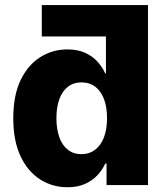

<svg xmlns="http://www.w3.org/2000/svg" viewBox="-20 -748 673 776"><path d="M493.2 -600.6H148.9V-727.5H578.1ZM252.9 8.8Q191.4 8.8 141.6 -23.2Q91.8 -55.2 62.7 -117.2Q33.7 -179.2 33.7 -270Q33.7 -363.3 63.7 -425Q93.8 -486.8 143.6 -517.6Q193.4 -548.3 251.5 -548.3Q293.5 -548.3 323.7 -534.7Q354 -521 374 -498.8Q394 -476.6 405.3 -451.2H408.2V-727.5H578.1V0H410.6V-86.9H405.3Q394 -61.5 373.8 -39.8Q353.5 -18.1 323.5 -4.6Q293.5 8.8 252.9 8.8ZM309.1 -125Q341.3 -125 364.7 -143.1Q388.2 -161.1 400.4 -193.6Q412.6 -226.1 412.6 -270Q412.6 -314.9 400.4 -347.4Q388.2 -379.9 365 -397.5Q341.8 -415 309.1 -415Q276.9 -415 254.2 -397.2Q231.4 -379.4 219.7 -346.7Q208 -314 208 -270Q208 -226.6 219.7 -193.6Q231.4 -160.6 254.2 -142.8Q276.9 -125 309.1 -125Z"/></svg>

Font: Inter 17pt ExtraBold
Style: Regular
Weight: 800
Version: Version 4.001;git-66647c0bb